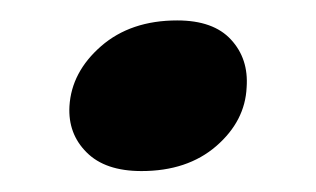

<svg xmlns="http://www.w3.org/2000/svg" viewBox="-20 -340 309 188"><path d="M118.5 -172.5Q83 -172.5 64.8 -190.8Q46.5 -209 48 -236Q50 -269.5 79 -294.8Q108 -320 153.5 -320Q189 -320 206.2 -301.2Q223.5 -282.5 221.5 -254.5Q220 -221.5 191.8 -197Q163.5 -172.5 118.5 -172.5Z"/></svg>

Font: Fraunces 72pt Soft SemiBold
Style: Italic
Weight: 600
Italic angle: -16°
Version: Version 1.000;[b76b70a41]